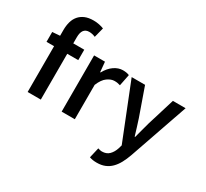

<svg xmlns="http://www.w3.org/2000/svg" viewBox="-177 -984 1555 1452"><g transform="rotate(30 600.5 -258.0)"><path d="M93 0V-400H27V-486L93 -491V-542Q93 -580 102 -612.5Q111 -645 131 -668.5Q151 -692 181.5 -705Q212 -718 256 -718Q282 -718 305.5 -713Q329 -708 346 -701L324 -615Q297 -627 270 -627Q208 -627 208 -544V-491H304V-400H208V0Z M390 0V-491H485L493 -404H497Q523 -452 560 -477.5Q597 -503 636 -503Q671 -503 692 -493L672 -393Q659 -397 648 -399Q637 -401 621 -401Q592 -401 560 -378.5Q528 -356 505 -300V0Z M812 202Q792 202 777 199.5Q762 197 748 192L769 102Q776 104 785.5 106.5Q795 109 804 109Q843 109 866.5 85.5Q890 62 902 25L911 -6L718 -491H835L920 -250Q931 -218 941.5 -182.5Q952 -147 963 -112H967Q976 -146 985.5 -181.5Q995 -217 1004 -250L1078 -491H1189L1011 22Q996 64 978 97Q960 130 936.5 153.5Q913 177 882.5 189.5Q852 202 812 202Z"/></g></svg>

Font: Giro Semibold
Style: Regular
Weight: 600
Designer: Paul D. Hunt
Foundry: Adobe Systems Incorporated
Version: Version 1.000;PS 1.0;hotconv 1.0.88;makeotf.lib2.5.647800